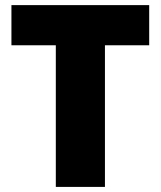

<svg xmlns="http://www.w3.org/2000/svg" viewBox="-20 -734 631 754"><path d="M392.1 0H199.2V-556.2H24.9V-713.9H565.9V-556.2H392.1Z"/></svg>

Font: Sahel Black FD
Style: Black-FD
Weight: 900
Foundry: Saber Rastikerdar (saber.rastikerdar@gmail.com)
Version: Version 3.3.1